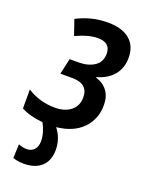

<svg xmlns="http://www.w3.org/2000/svg" viewBox="-154 -624 708 925"><g transform="rotate(20 200.0 -162.0)"><path d="M353 -170Q353 -98 306 -49.5Q259 -1 173 8Q209 54 209 112Q209 167 176.5 197Q144 227 87 227Q53 227 30 218L33 147Q55 156 75 156Q99 156 113.5 140.5Q128 125 128 96Q128 55 103 8Q36 2 -8 -22V-119Q57 -78 134 -78Q186 -78 216.5 -103Q247 -128 247 -171Q247 -241 165 -241H104L122 -322H168Q217 -322 249 -343.5Q281 -365 281 -407Q281 -464 216 -464Q169 -464 104 -434L77 -512Q116 -532 154.5 -541.5Q193 -551 237 -551Q308 -551 347.5 -518.5Q387 -486 387 -425Q387 -372 357 -336Q327 -300 273 -285L272 -282Q310 -271 331.5 -242.5Q353 -214 353 -170Z"/></g></svg>

Font: Noto Sans UI NarrowMedium
Style: Italic
Weight: 500
Width: 4
Italic angle: -12°
Designer: Monotype Design Team
Foundry: Monotype Imaging Inc.
Version: Version 1.001